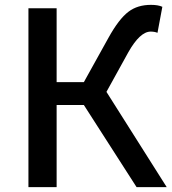

<svg xmlns="http://www.w3.org/2000/svg" viewBox="-20 -770 707 790"><path d="M666 0H542L325 -338H213V0H97V-736H213V-432H325L426 -614Q469 -692 509 -722Q546 -750 601 -750Q631 -750 648 -742L628 -635Q616 -640 600 -640Q556 -640 508 -555L418 -392Z"/></svg>

Font: Noto Sans S Chinese Medium
Style: Regular
Weight: 500
Designer: Ryoko NISHIZUKA  (kana & ideographs); Paul D. Hunt (Latin, Greek & Cyrillic); Wenlong ZHANG  (bopomofo); Sandoll Communi
Foundry: Adobe Systems Incorporated
Version: Version 1.000;PS 1;hotconv 1.0.78;makeotf.lib2.5.61930